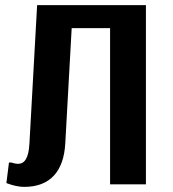

<svg xmlns="http://www.w3.org/2000/svg" viewBox="-20 -720 675 750"><path d="M50 -80C40 -80 25 -85 25 -85H15L5 -5C5 -5 40 10 75 10C175 10 229 -50 235 -160L260 -610H410V0H550V-700H125L95 -160C92 -100 75 -80 50 -80Z"/></svg>

Font: Scada
Style: Bold
Weight: 700
Designer: Jovanny Lemonad
Foundry: Jovanny Lemonad
Version: Version 3.005